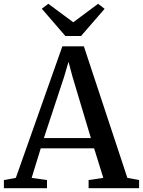

<svg xmlns="http://www.w3.org/2000/svg" viewBox="-34 -993 754 1013"><path d="M49.5 -54.5 295 -748.5H408.5L638 -54.5L700 -43V0H433.5V-43L511 -54.5L462.5 -210.5H181L133 -54.5L214 -43V0H-13.5V-43ZM445.5 -264.5 348 -590 327.5 -667 304.5 -588.5 197.5 -264.5ZM311 -803 186.5 -947 221 -973 352.5 -875.5 483.5 -973 518 -946.5 393.5 -803Z"/></svg>

Font: Merriweather 48pt Medium
Style: Regular
Weight: 500
Version: Version 2.100